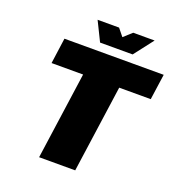

<svg xmlns="http://www.w3.org/2000/svg" viewBox="-152 -995 1039 1120"><g transform="rotate(20 367.0 -435.0)"><path d="M734.4 -700.2 711.9 -541H516.1L439.9 0H215.8L292 -541H96.2L118.2 -700.2ZM616.2 -870.1 523.4 -750H321.3L262.2 -870.1H395.5L432.6 -824.2L483.4 -870.1Z"/></g></svg>

Font: Fivo Sans Black
Style: Regular
Weight: 900
Designer: Alexander Slobzheninov
Foundry: Alexander Slobzheninov
Version: 1.0